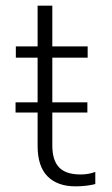

<svg xmlns="http://www.w3.org/2000/svg" viewBox="-20 -644 395 679"><path d="M113 -128V-246H35V-282H113V-440H36V-480H113V-624H165V-480H290V-440H165V-282H289V-246H165V-130Q165 -77 189 -52Q213 -27 265 -27Q293 -27 317 -36V7Q285 15 247 15Q183 15 148 -20.5Q113 -56 113 -128Z"/></svg>

Font: Prompt ExtraLight
Style: Regular
Weight: 275
Designer: Katatrad Team
Foundry: CadsonDemak
Version: Version 1.000